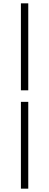

<svg xmlns="http://www.w3.org/2000/svg" viewBox="-20 -851 294 1148"><path d="M105 -311H149V-831H105ZM105 277H149V-242H105Z"/></svg>

Font: Noto Sans KR Light
Style: Regular
Weight: 300
Designer: Ryoko NISHIZUKA 西塚涼子 (kana, bopomofo & ideographs); Paul D. Hunt (Latin, Greek & Cyrillic); Sandoll Communications 산돌커뮤니
Foundry: Adobe
Version: Version 2.004;hotconv 1.0.118;makeotfexe 2.5.65603